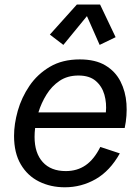

<svg xmlns="http://www.w3.org/2000/svg" viewBox="-20 -795 605 827"><path d="M259.3 11.7Q198.2 11.7 148.4 -12.9Q98.6 -37.6 69.6 -86.9Q40.5 -136.2 40.5 -209.5Q40.5 -260.7 56.6 -317.9Q72.8 -375 106.9 -425.3Q141.1 -475.6 194.8 -507.3Q248.5 -539.1 323.7 -539.1Q391.1 -539.1 434.1 -513.2Q477.1 -487.3 499 -444.1Q521 -400.9 524.7 -348.6Q528.3 -296.4 517.1 -243.7H131.3Q128.9 -223.6 128.9 -205.6Q128.9 -135.7 164.1 -96.9Q199.2 -58.1 263.2 -58.1Q312.5 -58.1 348.9 -83.3Q385.3 -108.4 412.1 -162.1L496.1 -134.3Q453.6 -58.6 392.1 -23.4Q330.6 11.7 259.3 11.7ZM317.9 -469.7Q270.5 -469.7 236.6 -446.8Q202.6 -423.8 180.2 -387.5Q157.7 -351.1 145.5 -311H436Q439.9 -350.6 429.7 -387Q419.4 -423.3 392.3 -446.5Q365.2 -469.7 317.9 -469.7ZM252.9 -601.6 194.8 -646 311 -775.4H411.1L478 -634.8L409.2 -601.6L354.5 -725.6Z"/></svg>

Font: Schibsted Grotesk
Style: Italic
Weight: 400
Italic angle: -12°
Designer: Bakken & Baeck AS, Henrik Kongsvoll
Foundry: Schibsted ASA
Version: Version 1.100; ttfautohint (v1.8.4.7-5d5b);gftools[0.9.25]